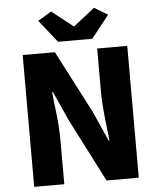

<svg xmlns="http://www.w3.org/2000/svg" viewBox="-63 -1028 889 1081"><g transform="rotate(-5 382.0 -487.5)"><path d="M86 -745H268L453 -388L526 -223H531L526 -266Q507 -418 507 -498V-745H677V0H495L311 -359L238 -522H233Q239 -458 248 -388Q256 -310 256 -247V0H86ZM190 -929 267 -975 386 -881H390L509 -975L585 -929L484 -802H291Z"/></g></svg>

Font: Merged Yaku Han JP Black
Style: Regular
Weight: 900
Designer: Ryoko NISHIZUKA 西塚涼子 (kana, bopomofo & ideographs); Paul D. Hunt (Latin, Greek & Cyrillic); Sandoll Communications 산돌커뮤니
Foundry: Adobe
Version: Version 2.004